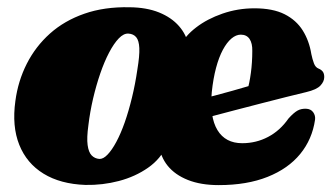

<svg xmlns="http://www.w3.org/2000/svg" viewBox="-20 -510 940 543"><path d="M346.5 -489.5Q394.5 -489 429.8 -474.8Q465 -460.5 486.2 -436.2Q507.5 -412 513.5 -380.5L491.5 -382.5Q503.5 -408.5 534.8 -432.5Q566 -456.5 609.2 -471.5Q652.5 -486.5 699.5 -486.5Q751.5 -486.5 784.8 -469.8Q818 -453 836.2 -423.8Q854.5 -394.5 860.5 -357Q863.5 -342.5 867.8 -331Q872 -319.5 881 -316Q888.5 -313 892.8 -307.5Q897 -302 897 -292Q897 -279.5 886.2 -268Q875.5 -256.5 846 -249.5Q823.5 -244 790 -235.8Q756.5 -227.5 718.2 -217.5Q680 -207.5 643 -198Q606 -188.5 575.5 -180.2Q545 -172 526.8 -167.2Q508.5 -162.5 508.5 -162.5L503.5 -218.5Q503.5 -218.5 514.8 -221.2Q526 -224 545 -228.8Q564 -233.5 587.8 -239.8Q611.5 -246 637 -253.2Q662.5 -260.5 686.5 -267.5L679 -252.5Q685.5 -274 689.5 -303.8Q693.5 -333.5 693.5 -366Q694 -387.5 685.8 -399.8Q677.5 -412 661 -412Q647.5 -412 634.5 -401Q621.5 -390 610.2 -369Q599 -348 591 -318Q583 -288 579 -250Q572.5 -179 595 -142Q617.5 -105 665 -105Q704.5 -105 738.2 -122.8Q772 -140.5 796 -175Q810.5 -191 821 -197Q831.5 -203 845.5 -202.5Q859 -202 865.8 -192.5Q872.5 -183 871 -171.5Q863 -116 829 -74.5Q795 -33 736.8 -9.8Q678.5 13.5 598.5 13.5Q548 13.5 511.5 -1Q475 -15.5 454.2 -41.2Q433.5 -67 429.5 -101.5L451.5 -99Q435 -61 399 -35.8Q363 -10.5 316.5 1.8Q270 14 221.5 13Q151 10.5 103.2 -18.8Q55.5 -48 34.5 -100.5Q13.5 -153 23.5 -224.5Q31 -281 55.8 -329.8Q80.5 -378.5 121.2 -415Q162 -451.5 218.5 -471.2Q275 -491 346.5 -489.5ZM261 -60.5Q272 -60 284.2 -72.8Q296.5 -85.5 309 -108.8Q321.5 -132 332.8 -164Q344 -196 353.2 -234Q362.5 -272 368.5 -313.5Q375 -352.5 374 -374Q373 -395.5 365.2 -404.8Q357.5 -414 343.5 -415Q330 -416 316 -401.5Q302 -387 288.5 -361.2Q275 -335.5 263.5 -302Q252 -268.5 243.2 -231Q234.5 -193.5 230 -156Q225 -120 227.8 -99.8Q230.5 -79.5 239.2 -70.5Q248 -61.5 261 -60.5Z"/></svg>

Font: Fraunces
Style: Italic
Weight: 900
Italic angle: -16°
Version: Version 1.000;[0bf87f6ff]